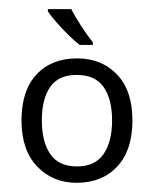

<svg xmlns="http://www.w3.org/2000/svg" viewBox="-20 -394 335 419"><path d="M269 -131.3Q269 -66.4 236.1 -30.8Q203.1 4.9 147 4.9Q95.2 4.9 61 -30.8Q26.9 -66.4 26.9 -131.3Q26.9 -196.3 59.6 -231.4Q92.3 -266.6 148.4 -266.6Q201.7 -266.6 235.4 -231.4Q269 -196.3 269 -131.3ZM71.3 -131.3Q71.3 -85 89.6 -57.9Q107.9 -30.8 147.9 -30.8Q187.5 -30.8 206.1 -57.9Q224.6 -85 224.6 -131.3Q224.6 -177.7 206.1 -204.1Q187.5 -230.5 147.5 -230.5Q107.4 -230.5 89.4 -204.1Q71.3 -177.7 71.3 -131.3ZM135.7 -374Q144 -357.4 157.7 -336.4Q171.4 -315.4 182.6 -301.8V-295.9H153.8Q142.6 -304.7 128.4 -318.6Q114.3 -332.5 102.3 -346.4Q90.3 -360.4 84.5 -369.1V-374Z"/></svg>

Font: NotoSansOldHungarianUI
Style: Regular
Weight: 400
Designer: Monotype Design Team
Foundry: Monotype Imaging Inc.
Version: Version 1001.000; ttfautohint (v1.8.4.7-5d5b)